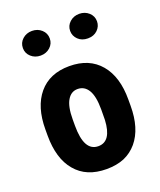

<svg xmlns="http://www.w3.org/2000/svg" viewBox="-137 -816 762 912"><g transform="rotate(-20 244.0 -360.0)"><path d="M172.4 -266.6V-234.9Q172.4 -106.4 244.1 -106.4Q310.1 -106.4 315.4 -212.9L315.9 -266.6Q315.9 -333 296.4 -364.7Q277.3 -395.5 243.2 -395.5Q210.4 -395.5 191.9 -364.7Q172.4 -333 172.4 -266.6ZM34.2 -235.4V-267.1Q34.2 -380.9 88.4 -445.8Q143.1 -511.2 243.2 -511.2Q343.8 -511.2 398.9 -445.8Q453.6 -380.9 453.1 -266.1V-234.4Q453.1 -120.1 399.4 -55.7Q372.1 -23.4 334 -6.8Q294.9 9.3 244.1 9.3Q142.6 9.3 88.4 -55.7Q61 -87.9 47.6 -133.1Q34.2 -178.2 34.2 -235.4ZM304.7 -666.5Q304.7 -692.9 324.5 -710.7Q344.2 -728.5 372.6 -728.5Q400.9 -728.5 420.7 -710.7Q440.4 -692.9 440.4 -666.5Q440.4 -641.1 421.6 -622.8Q402.8 -604.5 372.6 -604.5Q342.3 -604.5 323.5 -622.8Q304.7 -641.1 304.7 -666.5ZM65.9 -666.5Q65.9 -693.4 85.7 -711.2Q105.5 -729 133.8 -729Q162.1 -729 181.9 -711.2Q201.7 -693.4 201.7 -666.5Q201.7 -640.1 181.9 -622.3Q162.1 -604.5 133.8 -604.5Q105.5 -604.5 85.7 -622.3Q65.9 -640.1 65.9 -666.5Z"/></g></svg>

Font: MAUL Condensed Bold
Style: Condensed Bold
Weight: 700
Designer: MAUL
Version: Version 1.0; 2020; ttfautohint (v1.8.3)